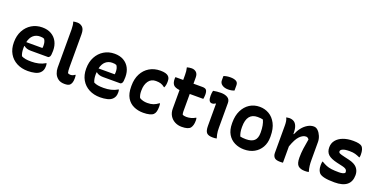

<svg xmlns="http://www.w3.org/2000/svg" viewBox="-20 -1562 4670 2371"><g transform="rotate(20 2315.0 -376.5)"><path d="M325 -553Q394 -553 443.5 -524.5Q493 -496 519.5 -445.5Q546 -395 546 -329V-324Q546 -266 535.5 -249.5Q525 -233 511 -233H287Q227 -233 196 -262L191 -259Q190 -247 190 -234V-229Q190 -171 208 -132Q233 -119 263 -114Q293 -109 337 -109Q387 -109 432.5 -119.5Q478 -130 518 -154H524Q526 -145 527 -136Q528 -127 528 -118Q528 -87 520 -66.5Q512 -46 495 -29Q471 -5 428 5Q385 15 336 15Q253 15 189.5 -18.5Q126 -52 90.5 -113.5Q55 -175 55 -258V-263Q55 -348 90 -413.5Q125 -479 186 -516Q247 -553 325 -553ZM335 -438Q284 -438 248 -407Q212 -376 198 -314H410Q412 -321 412.5 -329.5Q413 -338 413 -345Q413 -369 408 -390Q403 -411 390 -429Q378 -434 367 -436Q356 -438 335 -438Z M670 -654Q670 -680 666.5 -706.5Q663 -733 656 -751Q677 -757 710 -757Q748 -757 777 -731Q806 -705 806 -637V-205Q806 -158 813 -131Q819 -127 826.5 -124Q834 -121 845 -121Q865 -121 878 -126.5Q891 -132 904 -142H910Q914 -126 914 -98Q914 -65 907 -43.5Q900 -22 887 -9Q876 2 858 6Q840 10 817 10Q764 10 731.5 -14.5Q699 -39 684.5 -76Q670 -113 670 -150Z M1275 -553Q1344 -553 1393.5 -524.5Q1443 -496 1469.5 -445.5Q1496 -395 1496 -329V-324Q1496 -266 1485.5 -249.5Q1475 -233 1461 -233H1237Q1177 -233 1146 -262L1141 -259Q1140 -247 1140 -234V-229Q1140 -171 1158 -132Q1183 -119 1213 -114Q1243 -109 1287 -109Q1337 -109 1382.5 -119.5Q1428 -130 1468 -154H1474Q1476 -145 1477 -136Q1478 -127 1478 -118Q1478 -87 1470 -66.5Q1462 -46 1445 -29Q1421 -5 1378 5Q1335 15 1286 15Q1203 15 1139.5 -18.5Q1076 -52 1040.5 -113.5Q1005 -175 1005 -258V-263Q1005 -348 1040 -413.5Q1075 -479 1136 -516Q1197 -553 1275 -553ZM1285 -438Q1234 -438 1198 -407Q1162 -376 1148 -314H1360Q1362 -321 1362.5 -329.5Q1363 -338 1363 -345Q1363 -369 1358 -390Q1353 -411 1340 -429Q1328 -434 1317 -436Q1306 -438 1285 -438Z M1878 -550Q1955 -550 1984 -521Q1995 -510 2000.5 -495Q2006 -480 2006 -452Q2006 -429 2002.5 -410Q1999 -391 1991 -373H1986Q1958 -395 1932.5 -403Q1907 -411 1868 -411Q1805 -411 1771.5 -362.5Q1738 -314 1738 -241V-229Q1738 -182 1755 -146Q1798 -119 1858 -119Q1903 -119 1936 -130.5Q1969 -142 2003 -168H2009Q2013 -151 2013 -123Q2013 -88 2006 -62Q1999 -36 1983 -21Q1968 -6 1933.5 3Q1899 12 1851 12Q1782 12 1725.5 -14Q1669 -40 1636 -95.5Q1603 -151 1603 -240V-254Q1603 -343 1637.5 -409.5Q1672 -476 1734 -513Q1796 -550 1878 -550Z M2493 -154Q2495 -145 2496 -136Q2497 -127 2497 -119Q2497 -85 2490 -61Q2483 -37 2471 -21Q2443 13 2357 13Q2307 13 2266.5 -8.5Q2226 -30 2202.5 -69Q2179 -108 2179 -160V-405Q2118 -412 2096.5 -438Q2075 -464 2075 -513Q2075 -520 2075.5 -527Q2076 -534 2077 -538H2179V-604Q2179 -629 2176.5 -652.5Q2174 -676 2168 -700Q2184 -704 2199 -706.5Q2214 -709 2230 -709Q2265 -709 2289.5 -687.5Q2314 -666 2314 -619V-538H2432Q2470 -538 2484 -520Q2498 -502 2498 -458Q2498 -443 2496 -428.5Q2494 -414 2492 -403H2314V-174Q2314 -148 2321 -131Q2332 -127 2343 -124.5Q2354 -122 2371 -122Q2401 -122 2431 -130Q2461 -138 2487 -154Z M2660 -111V-401L2654 -402Q2645 -395 2634.5 -391Q2624 -387 2610 -387Q2563 -387 2563 -470Q2563 -508 2571 -538Q2597 -543 2621 -545.5Q2645 -548 2673 -548Q2726 -548 2760.5 -527Q2795 -506 2795 -459V-137Q2795 -111 2796.5 -90.5Q2798 -70 2802.5 -49Q2807 -28 2815 0Q2802 3 2789.5 4Q2777 5 2763 5Q2706 5 2683 -19.5Q2660 -44 2660 -111ZM2629 -753Q2667 -768 2719 -768Q2763 -768 2791 -753.5Q2819 -739 2819 -701V-632Q2785 -617 2739 -617Q2691 -617 2660 -638.5Q2629 -660 2629 -697Z M3183 -550Q3250 -550 3306 -517.5Q3362 -485 3396.5 -419Q3431 -353 3431 -253V-240Q3431 -165 3398.5 -108Q3366 -51 3309 -19.5Q3252 12 3176 12Q3109 12 3052.5 -15.5Q2996 -43 2962.5 -99Q2929 -155 2929 -241V-254Q2929 -343 2961.5 -409.5Q2994 -476 3051 -513Q3108 -550 3183 -550ZM3200 -423Q3060 -423 3060 -244V-237Q3060 -169 3081 -122Q3112 -115 3156 -115Q3230 -115 3265 -147.5Q3300 -180 3300 -250V-257Q3300 -354 3271 -415Q3247 -423 3200 -423Z M3686 1Q3675 2 3666.5 2.5Q3658 3 3647 3Q3592 3 3571.5 -19.5Q3551 -42 3551 -79V-441Q3551 -467 3547 -493.5Q3543 -520 3532 -538Q3543 -540 3553 -542Q3563 -544 3573 -544Q3606 -544 3631.5 -529.5Q3657 -515 3671.5 -479.5Q3686 -444 3686 -382V-376H3692Q3712 -426 3743 -465Q3774 -504 3813 -527Q3852 -550 3893 -550Q3924 -550 3949 -525Q3974 -500 3989.5 -462.5Q4005 -425 4005 -386V-154Q4005 -108 4009 -75.5Q4013 -43 4025 0Q4012 3 3999.5 4Q3987 5 3973 5Q3916 5 3885.5 -22Q3855 -49 3855 -129Q3855 -187 3863 -247Q3871 -307 3884 -376Q3868 -400 3845 -400Q3804 -400 3763 -358.5Q3722 -317 3686 -213Z M4375 -124Q4401 -124 4420 -128.5Q4439 -133 4452 -143Q4457 -168 4444 -184Q4431 -200 4390 -210L4315 -227Q4229 -247 4193.5 -280.5Q4158 -314 4158 -374Q4158 -428 4190 -467.5Q4222 -507 4278.5 -528.5Q4335 -550 4410 -550Q4457 -550 4485.5 -543Q4514 -536 4527 -524Q4541 -509 4548.5 -484Q4556 -459 4556 -420Q4556 -411 4555 -402Q4554 -393 4552 -384H4546Q4515 -398 4486.5 -406.5Q4458 -415 4411 -415Q4350 -415 4322 -402Q4294 -389 4294 -370Q4294 -354 4310 -346Q4326 -338 4379 -326L4435 -313Q4514 -295 4547.5 -256Q4581 -217 4581 -161Q4581 12 4366 12Q4284 12 4235 1.5Q4186 -9 4165 -30Q4152 -44 4143 -67.5Q4134 -91 4134 -131Q4134 -147 4135.5 -158Q4137 -169 4139 -179H4145Q4180 -158 4209.5 -146Q4239 -134 4277 -129Q4315 -124 4375 -124Z"/></g></svg>

Font: Recursive Sn Csl St
Style: Bold
Weight: 700
Version: Version 1.079;hotconv 1.0.112;makeotfexe 2.5.65598; ttfautoh